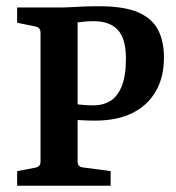

<svg xmlns="http://www.w3.org/2000/svg" viewBox="-20 -596 566 616"><path d="M229 -77Q229 -61 245 -59L335 -47V0H35V-47L93 -58Q110 -61 110 -77V-492Q110 -507 94 -511L35 -523V-572H171Q189 -572 207 -573Q225 -574 246.5 -575Q268 -576 297 -576Q378 -576 423 -556.5Q468 -537 487 -500.5Q506 -464 506 -411Q506 -348 479.5 -302.5Q453 -257 404 -233Q355 -209 284 -209Q265 -209 247 -210Q229 -211 211 -212L210 -263Q231 -261 245.5 -259.5Q260 -258 282 -258Q310 -258 333 -271.5Q356 -285 370 -318Q384 -351 384 -408Q384 -472 358 -500Q332 -528 281 -528Q260 -528 249 -526.5Q238 -525 229 -524Z"/></svg>

Font: Yrsa SemiBold
Style: Regular
Weight: 600
Version: Version 2.004